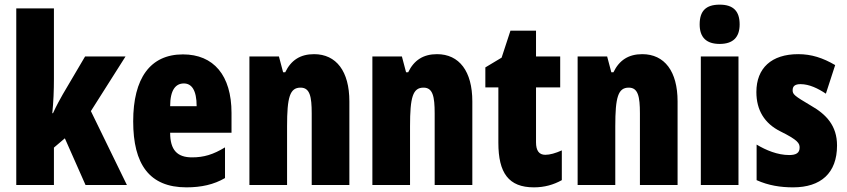

<svg xmlns="http://www.w3.org/2000/svg" viewBox="-20 -796 3645 826"><path d="M212 -458V-760H50V0H212V-161L259 -201L348 0H526L371 -318L520 -553H346L250 -390C238 -369 222 -340 208 -309H205C210 -357 212 -407 212 -458Z M767 -562C626 -562 553 -459 553 -274C553 -90 622 10 782 10C846 10 900 -2 948 -30V-162C897 -131 857 -119 806 -119C742 -119 712 -151 712 -225H976V-310C976 -472 899 -562 767 -562ZM771 -437C804 -437 826 -409 826 -339H712C712 -411 737 -437 771 -437Z M1331 -563C1272 -563 1232 -537 1207 -485H1198L1180 -553H1053V0H1215V-253C1215 -378 1227 -419 1273 -419C1313 -419 1321 -381 1321 -308V0H1483V-360C1483 -489 1427 -563 1331 -563Z M1860 -563C1801 -563 1761 -537 1736 -485H1727L1709 -553H1582V0H1744V-253C1744 -378 1756 -419 1802 -419C1842 -419 1850 -381 1850 -308V0H2012V-360C2012 -489 1956 -563 1860 -563Z M2326 -130C2299 -130 2286 -148 2286 -184V-420H2390V-553H2286V-664H2176L2138 -548L2068 -506V-420H2124V-182C2124 -52 2168 10 2277 10C2322 10 2361 -1 2397 -21V-149C2370 -137 2346 -130 2326 -130Z M2743 -563C2684 -563 2644 -537 2619 -485H2610L2592 -553H2465V0H2627V-253C2627 -378 2639 -419 2685 -419C2725 -419 2733 -381 2733 -308V0H2895V-360C2895 -489 2839 -563 2743 -563Z M3076 -776C3016 -776 2990 -748 2990 -691C2990 -635 3019 -607 3076 -607C3133 -607 3162 -635 3162 -691C3162 -747 3136 -776 3076 -776ZM3157 -553H2995V0H3157Z M3581 -170C3581 -255 3535 -304 3468 -342C3397 -384 3390 -390 3390 -408C3390 -426 3401 -434 3424 -434C3462 -434 3500 -415 3533 -393L3573 -516C3520 -547 3471 -563 3414 -563C3299 -563 3234 -503 3234 -400C3234 -322 3269 -265 3337 -231C3414 -193 3420 -179 3420 -161C3420 -138 3405 -129 3375 -129C3325 -129 3275 -150 3235 -174V-21C3286 2 3338 10 3392 10C3511 10 3581 -51 3581 -170Z"/></svg>

Font: Noto Sans Georgian ExtraCondensed Black
Style: Regular
Weight: 900
Width: 2
Designer: Monotype Design Team, Akaki Razmadze
Foundry: Google LLC
Version: Version 2.005